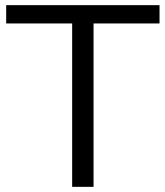

<svg xmlns="http://www.w3.org/2000/svg" viewBox="-20 -725 642 745"><path d="M260 0V-634H4V-705H599V-634H343V0Z"/></svg>

Font: NunitoSans1
Style: Book
Weight: 400
Designer: Vernon Adams
Foundry: Vernon Adams
Version: Version 3.101;gftools[0.9.27]